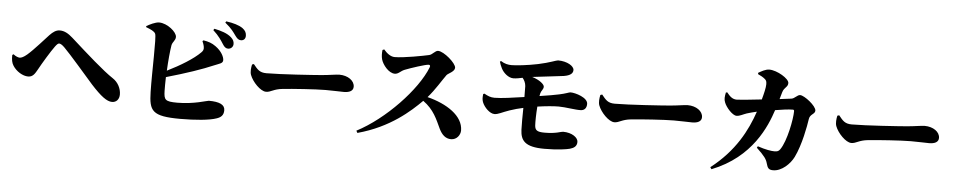

<svg xmlns="http://www.w3.org/2000/svg" viewBox="-45 -1176 7940 1598"><g transform="rotate(5 3925.0 -377.0)"><path d="M42 -380C41 -341 46 -314 61 -291C89 -247 143 -213 189 -213C230 -213 246 -245 266 -280C293 -330 358 -438 390 -481C405 -501 414 -509 423 -509C433 -509 448 -501 468 -481C515 -435 667 -259 725 -193C809 -101 860 -63 903 -63C939 -63 963 -90 963 -130C963 -180 937 -231 892 -260C807 -316 671 -438 528 -566C490 -600 457 -618 419 -618C388 -618 363 -600 335 -571C307 -542 219 -440 166 -395C139 -372 119 -363 105 -363C94 -363 71 -371 52 -387Z M1781 -622C1795 -599 1809 -589 1826 -589C1851 -589 1869 -608 1869 -631C1869 -650 1863 -667 1843 -685C1809 -716 1757 -732 1699 -744L1691 -732C1740 -688 1763 -650 1781 -622ZM1876 -705C1894 -680 1906 -668 1927 -668C1951 -668 1965 -684 1965 -708C1965 -732 1956 -752 1931 -770C1901 -791 1852 -806 1792 -814L1785 -803C1841 -758 1860 -727 1876 -705ZM1609 -633C1612 -625 1621 -606 1624 -587C1628 -564 1622 -553 1608 -539C1551 -481 1444 -416 1335 -362C1339 -443 1347 -529 1355 -576C1361 -606 1386 -618 1386 -648C1386 -689 1305 -756 1237 -756C1204 -756 1157 -731 1132 -717V-708C1171 -693 1202 -680 1211 -660C1225 -635 1212 -346 1216 -174C1220 -16 1243 28 1482 28C1605 28 1724 18 1783 -3C1816 -14 1840 -32 1840 -75C1840 -122 1794 -143 1705 -143C1692 -143 1584 -104 1445 -104C1342 -104 1333 -118 1331 -193C1330 -222 1331 -263 1332 -308C1497 -355 1627 -399 1727 -442C1766 -459 1795 -462 1795 -490C1795 -516 1773 -563 1721 -600C1688 -624 1660 -633 1617 -640Z M2052 -480 2037 -475C2031 -448 2027 -413 2036 -388C2057 -331 2126 -259 2172 -259C2214 -259 2231 -287 2311 -295C2389 -303 2583 -317 2665 -317C2741 -317 2776 -314 2818 -314C2864 -314 2896 -329 2896 -364C2896 -415 2840 -454 2769 -454C2745 -454 2691 -444 2624 -438C2556 -432 2279 -413 2163 -413C2104 -413 2086 -438 2052 -480Z M3108 -690C3105 -663 3105 -636 3112 -611C3124 -569 3175 -502 3227 -502C3258 -502 3273 -529 3307 -542C3355 -561 3477 -601 3501 -601C3512 -601 3518 -596 3512 -580C3437 -389 3186 -124 2950 -2L2960 16C3229 -57 3391 -206 3483 -298C3575 -232 3604 -154 3640 -78C3664 -29 3695 0 3741 0C3789 0 3818 -43 3818 -79C3818 -202 3679 -291 3516 -332C3575 -399 3622 -480 3657 -528C3668 -543 3723 -562 3723 -595C3723 -633 3619 -723 3570 -723C3546 -723 3526 -688 3499 -682C3455 -672 3291 -640 3214 -640C3180 -640 3148 -665 3122 -696Z M3975 -398C3972 -371 3971 -354 3979 -331C3996 -287 4044 -240 4082 -240C4114 -240 4141 -259 4205 -281C4242 -294 4281 -304 4318 -312C4317 -244 4316 -173 4318 -129C4322 -39 4359 12 4522 12C4636 12 4706 0 4733 -7C4764 -16 4791 -30 4791 -69C4791 -104 4741 -143 4665 -143C4647 -143 4610 -122 4512 -122C4448 -122 4432 -136 4429 -175C4427 -206 4428 -272 4433 -333C4501 -343 4568 -349 4610 -349C4667 -349 4752 -333 4795 -335C4826 -336 4844 -356 4844 -391C4844 -444 4739 -475 4698 -475C4687 -475 4659 -461 4605 -450C4573 -443 4512 -432 4443 -422L4448 -446C4453 -467 4472 -480 4472 -502C4472 -522 4432 -556 4369 -575C4454 -586 4590 -600 4630 -606C4687 -615 4706 -636 4706 -662C4706 -695 4648 -731 4572 -731C4558 -731 4504 -706 4408 -686C4322 -668 4226 -658 4189 -658C4160 -658 4130 -664 4100 -684L4090 -679C4095 -660 4102 -643 4112 -623C4131 -586 4173 -550 4213 -550C4238 -550 4266 -556 4290 -561C4305 -543 4316 -521 4318 -494C4319 -477 4319 -444 4319 -403C4223 -389 4130 -375 4071 -375C4038 -375 4015 -385 3985 -402Z M4962 -480 4947 -475C4941 -448 4937 -413 4946 -388C4967 -331 5036 -259 5082 -259C5124 -259 5141 -287 5221 -295C5299 -303 5493 -317 5575 -317C5651 -317 5686 -314 5728 -314C5774 -314 5806 -329 5806 -364C5806 -415 5750 -454 5679 -454C5655 -454 5601 -444 5534 -438C5466 -432 5189 -413 5073 -413C5014 -413 4996 -438 4962 -480Z M6283 -151C6350 -88 6367 -63 6376 -30C6387 9 6395 24 6434 24C6505 24 6574 -42 6604 -103C6656 -210 6684 -365 6693 -427C6699 -469 6741 -471 6741 -501C6741 -540 6640 -619 6604 -619C6580 -619 6561 -586 6533 -583L6436 -571L6453 -630C6466 -674 6497 -674 6497 -710C6497 -747 6395 -808 6330 -808C6298 -808 6264 -787 6239 -773L6240 -762C6262 -752 6283 -741 6300 -726C6312 -716 6315 -705 6315 -683C6315 -656 6303 -605 6289 -555C6190 -544 6103 -535 6082 -535C6044 -535 6023 -557 5997 -589L5986 -586C5979 -552 5976 -529 5987 -503C6002 -463 6057 -401 6091 -401C6118 -401 6144 -418 6174 -428C6198 -436 6228 -443 6257 -450C6203 -291 6111 -111 5911 44L5922 60C6255 -71 6362 -339 6407 -476C6461 -485 6516 -493 6554 -493C6561 -493 6565 -490 6565 -480C6565 -416 6530 -228 6478 -155C6466 -139 6456 -134 6431 -134C6405 -134 6357 -141 6290 -164Z M6942 -480 6927 -475C6921 -448 6917 -413 6926 -388C6947 -331 7016 -259 7062 -259C7104 -259 7121 -287 7201 -295C7279 -303 7473 -317 7555 -317C7631 -317 7666 -314 7708 -314C7754 -314 7786 -329 7786 -364C7786 -415 7730 -454 7659 -454C7635 -454 7581 -444 7514 -438C7446 -432 7169 -413 7053 -413C6994 -413 6976 -438 6942 -480Z"/></g></svg>

Font: Noto Serif CJK HK Black
Style: Regular
Weight: 900
Designer: Ryoko NISHIZUKA 西塚涼子 (kana & ideographs); Frank Grießhammer (Latin, Greek & Cyrillic); Wenlong ZHANG 张文龙 (bopomofo); San
Foundry: Adobe
Version: Version 2.001;hotconv 1.1.0;makeotfexe 2.6.0